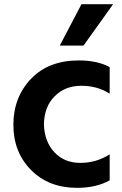

<svg xmlns="http://www.w3.org/2000/svg" viewBox="-20 -864 589 924"><path d="M359.4 -573.2Q448.2 -573.2 507.8 -541V-413.1Q449.2 -451.2 371.1 -451.2Q293 -451.2 242.7 -400.4Q192.4 -349.6 191.4 -264.6Q194.3 -181.6 242.2 -130.9Q290 -80.1 366.7 -80.1Q443.4 -80.1 507.8 -121.1V3.9Q443.4 40 350.6 40Q213.9 40 128.9 -46.4Q43.9 -132.8 44.4 -264.6Q44.9 -396.5 129.4 -484.9Q213.9 -573.2 359.4 -573.2ZM267.6 -644.5 372.1 -843.8H524.4L381.8 -644.5Z"/></svg>

Font: GenEi M Gothic v2 Bold
Style: Regular
Weight: 700
Version: Version 2.0